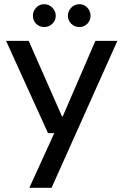

<svg xmlns="http://www.w3.org/2000/svg" viewBox="-20 -691 589 916"><path d="M120 205 239 -56H209L9 -496H117L276 -135H279L435 -496H540L226 205ZM191 -562Q168 -562 152.5 -577.5Q137 -593 137 -616Q137 -638 152.5 -654.5Q168 -671 191 -671Q213 -671 229.5 -654.5Q246 -638 246 -616Q246 -593 229.5 -577.5Q213 -562 191 -562ZM359 -562Q336 -562 320 -577.5Q304 -593 304 -616Q304 -638 320 -654.5Q336 -671 359 -671Q381 -671 396.5 -654.5Q412 -638 412 -616Q412 -593 396.5 -577.5Q381 -562 359 -562Z"/></svg>

Font: DM Sans 9pt 36pt Medium
Style: Regular
Weight: 500
Version: Version 4.004;gftools[0.9.30]